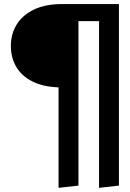

<svg xmlns="http://www.w3.org/2000/svg" viewBox="-20 -710 640 946"><path d="M566 -690V204.5L468 215.5V-606H366.5V204.5L268.5 215.5V-279.5Q191 -282.5 138.5 -309.2Q86 -336 59.8 -381.2Q33.5 -426.5 33.5 -483.5Q33.5 -542 62 -588.8Q90.5 -635.5 147 -662.8Q203.5 -690 287 -690Z"/></svg>

Font: Fira Code Light Medium
Style: Regular
Weight: 500
Monospace: yes
Version: Version 5.002